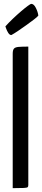

<svg xmlns="http://www.w3.org/2000/svg" viewBox="-20 -977 219 997"><path d="M46 0V-698Q46 -717 52.5 -724.5Q59 -732 77 -733.5Q95 -735 127 -735V-16Q127 -8 123.5 -5Q120 -2 103.5 -1Q87 0 46 0ZM39 -795Q30 -795 23 -806Q16 -817 12 -828.5Q8 -840 8 -840Q25 -859 46.5 -879.5Q68 -900 89 -918Q110 -936 124.5 -946.5Q139 -957 142 -957Q156 -957 166.5 -935.5Q177 -914 179 -896Q174 -889 156 -875.5Q138 -862 116 -846Q94 -830 73 -816Q52 -802 39 -795Z"/></svg>

Font: Yanone Kaffeesatz ExtraLight
Style: Regular
Weight: 400
Version: Version 2.003